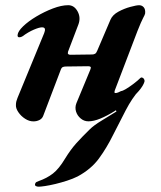

<svg xmlns="http://www.w3.org/2000/svg" viewBox="-20 -453 618 739"><path d="M129.1 265.6Q122.7 265.6 118.1 263.2Q113.5 260.9 115.1 254.6Q116.7 249.6 120.1 247.7Q123.6 245.8 129.7 243.6Q160.4 232.9 183.6 215Q206.9 197 230.9 156.8Q251.6 123.1 273.2 98.9Q294.9 74.8 324.2 46.1Q340.7 29.5 371.5 11Q402.4 -7.4 428.2 -23.9L419.4 -43.9L516 -105.9Q488.6 -76 464 -28.7Q439.5 18.6 415.3 66.4Q390.8 116.1 360.6 157.3Q330.3 198.4 278.8 226.1Q260.9 235.1 238.2 242.4Q215.6 249.7 193 255.2Q170.3 260.6 153.2 263.1Q136 265.6 129.1 265.6ZM108.7 14.2Q92.3 14.2 76.7 4.1Q61 -5.9 50.7 -21.1Q40.4 -36.2 41.3 -49.1Q41.3 -56.5 43 -63.2Q44.7 -69.9 47.4 -76.2L150 -325.4Q154.1 -335.5 152.8 -341.7Q151.4 -347.8 141.4 -347.8Q131.3 -347.8 110.1 -338.8Q88.9 -329.8 66.8 -313.4Q61 -309.4 53.9 -309.5Q46.9 -309.6 47.7 -318.3Q48.7 -332.2 68.9 -351.7Q89.2 -371.2 119.9 -389.5Q150.6 -407.8 183.5 -420.4Q216.4 -433 242.6 -433Q265.6 -433 278.7 -409.1Q291.7 -385.1 281.6 -358.4L241.9 -254.2Q239.8 -247 242.8 -244.6Q245.8 -242.2 250.2 -242.2L334.2 -243.3Q341.1 -243.3 345.9 -246.1Q350.8 -248.9 354.3 -257.9L405.1 -377Q413.2 -395.8 435.6 -408Q458 -420.1 481.7 -426.5Q505.4 -432.9 515.3 -432.9Q526.6 -432.9 533.4 -424.8Q540.2 -416.7 538.6 -401.1Q537.8 -396.3 530.7 -383.4Q523.7 -370.5 509.1 -333.6L424.6 -112.2Q418.8 -98.7 421.5 -95.4Q423.7 -94.6 427.2 -95Q430.8 -95.5 434.4 -97Q437.9 -98.6 441.1 -100.1Q444.2 -101.7 445.8 -102.4Q451.7 -102.6 465.3 -110.8Q478.9 -119 494.6 -130.9Q510.3 -142.8 520.9 -153.4Q525 -155.9 526.7 -154.3Q531.6 -153.6 534.4 -148.7Q537.2 -143.9 536.1 -138.6Q531.4 -122.9 514.5 -103.1Q497.5 -83.4 472.8 -62.8Q448.1 -42.2 420.6 -25Q393 -7.7 366.8 3.2Q340.5 14 320.2 14Q303.7 14 290.6 3Q277.5 -7.9 272.6 -23.8Q267.8 -39.8 274.1 -55.8L327.4 -184.3Q331.2 -193.1 328.6 -195.6Q326 -198.1 319.3 -198.1L232.9 -197Q227.7 -197 222.5 -195.2Q217.4 -193.4 214.4 -185.9L146.7 -8.1Q142.8 3.2 132.2 8.7Q121.5 14.2 108.7 14.2Z"/></svg>

Font: EB Garamond
Style: Italic
Weight: 400
Italic angle: -17.2°
Designer: Georg Duffner and Octavio Pardo
Foundry: Georg Duffner
Version: Version 1.001